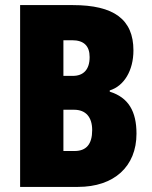

<svg xmlns="http://www.w3.org/2000/svg" viewBox="-20 -734 598 754"><path d="M266 -714H59V0H286C428 0 516 -80 516 -209C516 -296 485 -351 411 -374V-379C467 -396 504 -457 504 -536C504 -658 427 -714 266 -714ZM266 -436H229V-576H263C309 -576 332 -554 332 -510C332 -461 308 -436 266 -436ZM229 -303H271C317 -303 342 -274 342 -223C342 -168 319 -141 273 -141H229Z"/></svg>

Font: Noto Sans Myanmar ExtraCondensed Black
Style: Regular
Weight: 900
Width: 2
Designer: Monotype Design Team
Foundry: Monotype Imaging Inc.
Version: Version 2.107